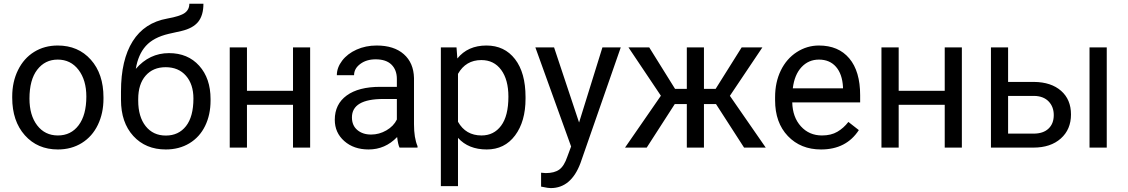

<svg xmlns="http://www.w3.org/2000/svg" viewBox="-20 -778 5943 1012"><path d="M44.4 -269Q44.4 -346.7 75 -408.7Q105.5 -470.7 159.9 -504.4Q214.4 -538.1 284.2 -538.1Q392.1 -538.1 458.7 -463.4Q525.4 -388.7 525.4 -264.6V-258.3Q525.4 -181.2 495.8 -119.9Q466.3 -58.6 411.4 -24.4Q356.4 9.8 285.2 9.8Q177.7 9.8 111.1 -64.9Q44.4 -139.6 44.4 -262.7ZM135.3 -258.3Q135.3 -170.4 176 -117.2Q216.8 -64 285.2 -64Q354 -64 394.5 -117.9Q435.1 -171.9 435.1 -269Q435.1 -356 393.8 -409.9Q352.5 -463.9 284.2 -463.9Q217.3 -463.9 176.3 -410.6Q135.3 -357.4 135.3 -258.3Z M870.6 -498Q970.2 -498 1030 -431.4Q1089.8 -364.7 1089.8 -255.9V-247.6Q1089.8 -172.9 1061 -114Q1032.2 -55.2 978.3 -22.7Q924.3 9.8 854 9.8Q747.6 9.8 682.6 -61.3Q617.7 -132.3 617.7 -252V-295.9Q617.7 -462.4 679.4 -560.5Q741.2 -658.7 861.8 -680.2Q930.2 -692.4 954.1 -710Q978 -727.5 978 -758.3H1052.2Q1052.2 -697.3 1024.7 -663.1Q997.1 -628.9 936.5 -614.7L869.1 -599.6Q788.6 -580.6 748.3 -535.4Q708 -490.2 695.8 -415Q767.6 -498 870.6 -498ZM853 -423.8Q786.6 -423.8 747.6 -379.2Q708.5 -334.5 708.5 -255.4V-247.6Q708.5 -162.6 747.8 -113Q787.1 -63.5 854 -63.5Q921.4 -63.5 960.4 -113.3Q999.5 -163.1 999.5 -258.8Q999.5 -333.5 960.2 -378.7Q920.9 -423.8 853 -423.8Z M1614.7 0H1524.4V-225.6H1281.7V0H1190.9V-528.3H1281.7V-299.3H1524.4V-528.3H1614.7Z M2085.9 0Q2078.1 -15.6 2073.2 -55.7Q2010.3 9.8 1922.9 9.8Q1844.7 9.8 1794.7 -34.4Q1744.6 -78.6 1744.6 -146.5Q1744.6 -229 1807.4 -274.7Q1870.1 -320.3 1983.9 -320.3H2071.8V-361.8Q2071.8 -409.2 2043.5 -437.3Q2015.1 -465.3 1960 -465.3Q1911.6 -465.3 1878.9 -440.9Q1846.2 -416.5 1846.2 -381.8H1755.4Q1755.4 -421.4 1783.4 -458.3Q1811.5 -495.1 1859.6 -516.6Q1907.7 -538.1 1965.3 -538.1Q2056.6 -538.1 2108.4 -492.4Q2160.2 -446.8 2162.1 -366.7V-123.5Q2162.1 -50.8 2180.7 -7.8V0ZM1936 -68.8Q1978.5 -68.8 2016.6 -90.8Q2054.7 -112.8 2071.8 -147.9V-256.3H2001Q1835 -256.3 1835 -159.2Q1835 -116.7 1863.3 -92.8Q1891.6 -68.8 1936 -68.8Z M2750 -258.3Q2750 -137.7 2694.8 -64Q2639.6 9.8 2545.4 9.8Q2449.2 9.8 2394 -51.3V203.1H2303.7V-528.3H2386.2L2390.6 -469.7Q2445.8 -538.1 2543.9 -538.1Q2639.2 -538.1 2694.6 -466.3Q2750 -394.5 2750 -266.6ZM2659.7 -268.6Q2659.7 -357.9 2621.6 -409.7Q2583.5 -461.4 2517.1 -461.4Q2435.1 -461.4 2394 -388.7V-136.2Q2434.6 -64 2518.1 -64Q2583 -64 2621.3 -115.5Q2659.7 -167 2659.7 -268.6Z M3032.2 -132.3 3155.3 -528.3H3252L3039.6 81.5Q2990.2 213.4 2882.8 213.4L2865.7 211.9L2832 205.6V132.3L2856.4 134.3Q2902.3 134.3 2928 115.7Q2953.6 97.2 2970.2 47.9L2990.2 -5.9L2801.8 -528.3H2900.4Z M3753.9 -229.5H3690.4V0H3600.1V-229.5H3536.6L3388.7 0H3274.4L3463.4 -273.4L3292.5 -528.3H3401.9L3538.1 -309.6H3600.1V-528.3H3690.4V-309.6H3752L3889.2 -528.3H3998.5L3827.1 -272.9L4016.1 0H3901.9Z M4307.6 9.8Q4200.2 9.8 4132.8 -60.8Q4065.4 -131.3 4065.4 -249.5V-266.1Q4065.4 -344.7 4095.5 -406.5Q4125.5 -468.3 4179.4 -503.2Q4233.4 -538.1 4296.4 -538.1Q4399.4 -538.1 4456.5 -470.2Q4513.7 -402.3 4513.7 -275.9V-238.3H4155.8Q4157.7 -160.2 4201.4 -112.1Q4245.1 -64 4312.5 -64Q4360.4 -64 4393.6 -83.5Q4426.8 -103 4451.7 -135.3L4506.8 -92.3Q4440.4 9.8 4307.6 9.8ZM4296.4 -463.9Q4241.7 -463.9 4204.6 -424.1Q4167.5 -384.3 4158.7 -312.5H4423.3V-319.3Q4419.4 -388.2 4386.2 -426Q4353 -463.9 4296.4 -463.9Z M5049.8 0H4959.5V-225.6H4716.8V0H4626V-528.3H4716.8V-299.3H4959.5V-528.3H5049.8Z M5293.5 -346.2H5430.7Q5520.5 -345.2 5572.8 -299.3Q5625 -253.4 5625 -174.8Q5625 -95.7 5571.3 -47.9Q5517.6 0 5426.8 0H5203.1V-528.3H5293.5ZM5813.5 0H5722.7V-528.3H5813.5ZM5293.5 -272.5V-73.7H5427.7Q5478.5 -73.7 5506.3 -99.9Q5534.2 -126 5534.2 -171.4Q5534.2 -215.3 5507.1 -243.4Q5480 -271.5 5431.2 -272.5Z"/></svg>

Font: SteelSelectRoboto
Style: Roboto-Regular
Weight: 400
Designer: Google
Version: Version 2.137; 2017